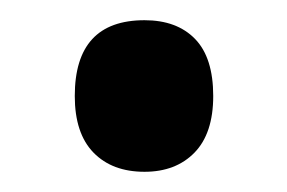

<svg xmlns="http://www.w3.org/2000/svg" viewBox="-20 -568 284 190"><path d="M54 -473Q54 -548 123 -548Q155 -548 173 -529.5Q191 -511 191 -473Q191 -436 172.5 -417Q154 -398 123 -398Q91 -398 72.5 -417Q54 -436 54 -473Z"/></svg>

Font: Noto Sans ExtraCondensed SemiBold
Style: Regular
Weight: 600
Width: 2
Designer: Monotype Design Team
Foundry: Monotype Imaging Inc.
Version: Version 2.013; ttfautohint (v1.8.4.7-5d5b)